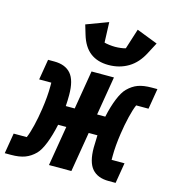

<svg xmlns="http://www.w3.org/2000/svg" viewBox="-149 -879 895 977"><g transform="rotate(15 298.0 -391.0)"><path d="M52 -108Q63 -133 73.5 -176.5Q84 -220 91 -268Q101 -335 101 -388Q101 -393 101 -398Q101 -403 101 -408H37L55 -516H88Q146 -516 175.5 -482Q205 -448 205 -371Q205 -340 203 -312H250L284 -516H402L368 -312H411Q423 -368 440 -409.5Q457 -451 476 -470Q501 -495 529.5 -505.5Q558 -516 602 -516H631L613 -408H548Q537 -383 526.5 -339.5Q516 -296 509 -248Q499 -181 499 -128Q499 -123 499 -118Q499 -113 499 -108H567L549 0H512Q454 0 424.5 -34Q395 -68 395 -145Q395 -168 397 -210H351L316 0H198L233 -210H190Q177 -150 160 -107.5Q143 -65 124 -46Q100 -22 71 -11Q42 0 -2 0H-35L-17 -108ZM206 -689 191 -739 306 -782 310 -675Q320 -672 336.5 -670Q353 -668 367 -668Q381 -668 397 -670Q413 -672 422 -675L456 -782L567 -739L537 -682Q508 -625 462 -597.5Q416 -570 358 -570Q300 -570 262 -599Q224 -628 206 -689Z"/></g></svg>

Font: iA Writer Mono V
Style: Regular
Weight: 400
Italic angle: -9.5°
Designer: Mike Abbink, Paul van der Laan, Pieter van Rosmalen
Foundry: Bold Monday
Version: Version 2.000